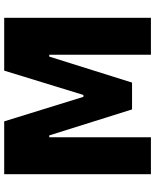

<svg xmlns="http://www.w3.org/2000/svg" viewBox="68 -808 740 916"><g transform="rotate(-90 438.0 -350.0)"><path d="M65 0H241V-485H250L374 -90H502L626 -485H635V0H811V-700H559L443 -322H434L317 -700H65Z"/></g></svg>

Font: Fixel Text ExtraBold
Style: Regular
Weight: 800
Width: 4
Designer: AlfaBravo + MacPaw
Foundry: Kyrylo Tkachov, Marchela Mozhyna, Serhii Makarenko, Maria Weinstein, Zakhar Kryvoshyya
Version: Version 1.211